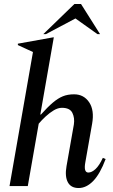

<svg xmlns="http://www.w3.org/2000/svg" viewBox="-20 -937 567 967"><path d="M120 0H28L146 -675L70 -710V-717L248 -749H251L183 -360H186Q220 -398 246 -420Q272 -442 296.5 -452Q321 -462 353 -462Q402 -462 429 -422Q456 -382 444 -314L410 -121Q400 -68 425 -68Q442 -68 461 -85.5Q480 -103 498 -142L512 -136Q484 -61 449.5 -25.5Q415 10 376 10Q337 10 321.5 -19.5Q306 -49 315 -100L352 -310Q357 -343 344.5 -368.5Q332 -394 292 -394Q272 -394 251 -381.5Q230 -369 210 -350.5Q190 -332 175 -314ZM198 -765 355 -917H388L484 -765H471L360 -844L211 -765Z"/></svg>

Font: Spectral Medium
Style: Italic
Weight: 500
Italic angle: -10°
Designer: Jean-Baptiste Levee
Foundry: Production Type
Version: Version 2.001